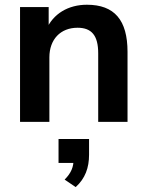

<svg xmlns="http://www.w3.org/2000/svg" viewBox="-20 -509 614 802"><path d="M63.7 0H186.3V-269.6C186.3 -344.1 232.4 -393.1 303.9 -393.1C362.7 -393.1 390.2 -360.8 390.2 -286.3V0H512.7V-292.2C512.7 -425.5 457.8 -489.2 343.1 -489.2C265.7 -489.2 201 -452 172.5 -383.3H183.3V-479.4H63.7ZM250 241.2 296.1 272.5C336.3 236.3 352 191.2 352 137.3V71.6H224.5V171.6H313.7L287.3 156.9C287.3 187.3 278.4 212.7 250 241.2Z"/></svg>

Font: LL Pando Sans
Style: Bold
Weight: 700
Designer: Joshua Smith
Foundry: Joshua Smith
Version: Version 1.000;Glyphs 3.2.1 (3258)